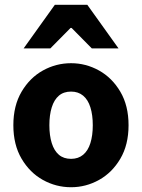

<svg xmlns="http://www.w3.org/2000/svg" viewBox="-20 -773 595 805"><path d="M278 12Q215 12 160 -18.5Q105 -49 70.5 -107.5Q36 -166 36 -248Q36 -330 70.5 -388.5Q105 -447 160 -477.5Q215 -508 278 -508Q340 -508 395 -477.5Q450 -447 484.5 -388.5Q519 -330 519 -248Q519 -166 484.5 -107.5Q450 -49 395 -18.5Q340 12 278 12ZM278 -107Q308 -107 328.5 -124Q349 -141 359 -173Q369 -205 369 -248Q369 -291 359 -323Q349 -355 328.5 -372Q308 -389 278 -389Q247 -389 227 -372Q207 -355 197 -323Q187 -291 187 -248Q187 -205 197 -173Q207 -141 227 -124Q247 -107 278 -107ZM79 -570 210 -753H346L477 -570H365L280 -656H276L191 -570Z"/></svg>

Font: Source Sans 3 ExtraLight
Style: Bold
Weight: 700
Version: Version 3.052;hotconv 1.1.0;makeotfexe 2.6.0